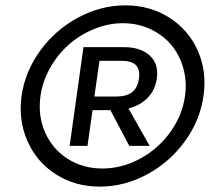

<svg xmlns="http://www.w3.org/2000/svg" viewBox="-20 -690 822 720"><path d="M444.8 -513.2Q507.8 -513.2 542 -481.2Q576.2 -449.2 567.9 -395Q562 -352.5 534.2 -323.7Q506.3 -294.9 461.9 -283.2L541 -143.1H464.8L394 -276.9H327.1L308.1 -143.1H241.2L293 -513.2ZM61 -331.1Q74.2 -422.4 131.1 -500.5Q188 -578.6 273.2 -624.3Q358.4 -669.9 450.2 -669.9Q542 -669.9 614.3 -624.3Q686.5 -578.6 721.4 -500.5Q756.3 -422.4 743.2 -331.1Q730.5 -238.8 673.3 -160.2Q616.2 -81.5 531.2 -35.9Q446.3 9.8 354 9.8Q262.2 9.8 190.2 -35.9Q118.2 -81.5 83.3 -160.2Q48.3 -238.8 61 -331.1ZM131.8 -330.1Q121.6 -256.8 148.9 -194.1Q176.3 -131.3 233.4 -94.7Q290.5 -58.1 363.8 -58.1Q437 -58.1 504.9 -94.7Q572.8 -131.3 618.2 -194.1Q663.6 -256.8 673.8 -330.1Q681.6 -385.3 667 -435.8Q652.3 -486.3 621.1 -522.9Q589.8 -559.6 542.7 -581.3Q495.6 -603 440.9 -603Q386.2 -603 333 -581.3Q279.8 -559.6 238.3 -522.9Q196.8 -486.3 168.2 -435.8Q139.6 -385.3 131.8 -330.1ZM334 -328.1H418Q492.2 -328.1 501 -395Q511.2 -461.9 437 -461.9H353Z"/></svg>

Font: Human Sans
Style: Italic
Weight: 400
Italic angle: -8°
Designer: Tim Radville
Foundry: Continuum
Version: Version 1.000;FEAKit 1.0